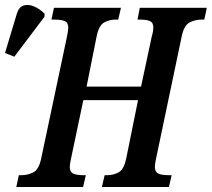

<svg xmlns="http://www.w3.org/2000/svg" viewBox="-83 -745 844 765"><path d="M-18 0 -8 -47H3Q28 -47 50 -58.5Q72 -70 81 -113L183 -595Q186 -610 187.5 -619.5Q189 -629 189 -635Q189 -655 175 -661Q161 -667 132 -667H122L132 -714H399L388 -667H378Q353 -667 332 -655.5Q311 -644 302 -600L262 -400H479L522 -601Q525 -611 526.5 -620Q528 -629 528 -635Q528 -655 514.5 -661Q501 -667 475 -667H465L474 -714H741L731 -667H721Q695 -667 672.5 -655.5Q650 -644 641 -600L539 -114Q537 -105 535.5 -95.5Q534 -86 534 -80Q534 -60 547.5 -53.5Q561 -47 590 -47H601L590 0H323L334 -47H345Q369 -47 390 -58.5Q411 -70 420 -114L467 -346H249L200 -113Q198 -105 196.5 -95.5Q195 -86 195 -80Q195 -60 208.5 -53.5Q222 -47 248 -47H259L248 0ZM-26 -519 -63 -534 -16 -690Q-8 -717 11 -723Q30 -729 52.5 -719.5Q75 -710 95 -690L94 -678Z"/></svg>

Font: Noto Serif ExtraCondensed SemiBold
Style: Italic
Weight: 600
Width: 2
Italic angle: -12°
Designer: Monotype Design Team
Foundry: Monotype Imaging Inc.
Version: Version 2.013